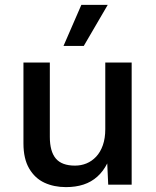

<svg xmlns="http://www.w3.org/2000/svg" viewBox="-20 -756 639 786"><path d="M250 10Q201 10 162 -8Q123 -26 99.5 -66Q76 -106 76 -169V-500H184V-196Q184 -136 208.5 -107Q233 -78 287 -78Q312 -78 334 -87Q356 -96 373.5 -114.5Q391 -133 401 -161.5Q411 -190 411 -227V-500H519V0H423L419 -87Q403 -55 378.5 -33Q354 -11 322 -0.5Q290 10 250 10ZM313 -736H421L323 -568H240Z"/></svg>

Font: Kantumruy Pro Medium
Style: Regular
Weight: 500
Designer: Sovichet Tep
Foundry: Sovichet Tep
Version: Version 1.002